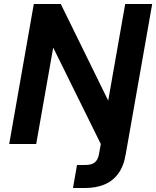

<svg xmlns="http://www.w3.org/2000/svg" viewBox="-20 -720 781 960"><path d="M26 0 149 -700H284L521 -217L606 -700H741L609 49Q599 111 571 148.5Q543 186 501 203Q459 220 406 220H345L365 105H405Q438 105 454 92Q470 79 475 50L484 0L246 -482L161 0Z"/></svg>

Font: DM Sans 12pt
Style: Bold Italic
Weight: 700
Italic angle: -10°
Version: Version 4.004;gftools[0.9.30]